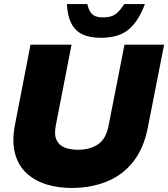

<svg xmlns="http://www.w3.org/2000/svg" viewBox="-20 -921 832 950"><path d="M333 9Q269 9 212 -8Q155 -25 113.5 -62Q72 -99 55 -159Q38 -219 54 -303L131 -700H334L257 -305Q247 -257 259 -230Q271 -203 299 -191.5Q327 -180 367 -180Q424 -180 464.5 -206.5Q505 -233 518 -303L596 -700H792L711 -288Q691 -186 638.5 -120Q586 -54 508 -22.5Q430 9 333 9ZM479 -734Q424 -734 388 -751Q352 -768 333 -805Q314 -842 311 -901H412Q418 -875 428 -860.5Q438 -846 453 -840.5Q468 -835 491 -835Q513 -835 530.5 -840.5Q548 -846 563 -860.5Q578 -875 595 -901H697Q666 -817 617 -775.5Q568 -734 479 -734Z"/></svg>

Font: REM ExtraBold
Style: Italic
Weight: 800
Italic angle: -11°
Designer: Octavio Pardo
Foundry: Ashler Design
Version: Version 1.005;gftools[0.9.28]